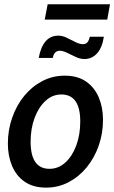

<svg xmlns="http://www.w3.org/2000/svg" viewBox="-20 -848 523 878"><path d="M191 10Q132 10 93.2 -16.8Q54.5 -43.5 35.2 -89.2Q16 -135 16 -191.5Q16 -253 35.5 -309.2Q55 -365.5 90.2 -408.8Q125.5 -452 173 -477Q220.5 -502 276 -502Q335 -502 373.8 -475Q412.5 -448 431.8 -402.2Q451 -356.5 451 -300Q451 -238 431.5 -182.2Q412 -126.5 376.8 -83.2Q341.5 -40 294 -15Q246.5 10 191 10ZM206.5 -76Q247 -76 278.8 -104.8Q310.5 -133.5 328.8 -182.8Q347 -232 347 -292.5Q347 -416 260.5 -416Q220 -416 188.5 -387.2Q157 -358.5 138.5 -309.5Q120 -260.5 120 -200Q120 -76 206.5 -76ZM366 -578Q347 -578 326.5 -587.5Q306 -597 287 -606.5Q268 -616 252.5 -616Q242 -616 233.2 -608.5Q224.5 -601 221.5 -583H157Q176 -685 246.5 -685Q266 -685 285.8 -675.2Q305.5 -665.5 324.5 -655.8Q343.5 -646 360 -646Q384 -646 390.5 -680H455Q447 -629 423.5 -603.5Q400 -578 366 -578ZM184.5 -758.5 198 -828.5H483L470.5 -758.5Z"/></svg>

Font: Cabin Condensed Medium
Style: Italic
Weight: 500
Width: 3
Italic angle: -10°
Designer: Pablo Impallari
Foundry: Pablo Impallari. http://www.impallari.com Igino Marini. http://www.ikern.com
Version: Version 3.001; ttfautohint (v1.8.3)